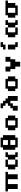

<svg xmlns="http://www.w3.org/2000/svg" viewBox="3018 -3666 734 6811"><g transform="rotate(-90 3385.5 -261.0)"><path d="M86.8 0V-347.2H0V-434H694.4V-347.2H607.6V0H434V-347.2H260.4V0Z M1128.5 -86.8V-347.2H954.9V-86.8ZM1128.5 -347.2H1215.3V-434H1388.9V-347.2H1302.1V-86.8H1388.9V0H1215.3V-86.8H1128.5V0H868.1V-86.8H781.2V-347.2H868.1V-434H1128.5Z M1562.5 0V-86.8H1475.7V-520.8H1562.5V-607.6H1909.7V-520.8H1996.5V-86.8H1909.7V0ZM1649.3 -347.2H1822.9V-520.8H1649.3ZM1649.3 -86.8H1822.9V-260.4H1649.3Z M2256.9 0V-86.8H2170.1V-347.2H2256.9V-434H2604.2V-347.2H2691V-86.8H2604.2V0ZM2343.8 -86.8H2517.4V-347.2H2343.8Z M2864.6 0V-173.6H2951.4V-260.4H3038.2V-347.2H3125V-434H3038.2V-520.8H2951.4V-607.6H3125V-520.8H3211.8V-434H3298.6V-347.2H3385.4V0H3211.8V-260.4H3125V-173.6H3038.2V0Z M3645.8 0V-86.8H3559V-347.2H3645.8V-434H3993.1V-347.2H4079.9V-86.8H3993.1V0ZM3732.6 -86.8H3906.2V-347.2H3732.6Z M4427.1 86.8V-86.8H4340.3V-260.4H4253.5V-434H4427.1V-260.4H4600.7V-434H4774.3V-260.4H4687.5V-86.8H4600.7V86.8Z M5295.1 0H5121.5V-86.8H5034.7V-347.2H5208.3V-86.8H5295.1ZM5208.3 -520.8V-434H5034.7V-520.8H5121.5V-607.6H5295.1V-520.8Z M5816 -86.8V-347.2H5642.4V-86.8ZM5816 -347.2H5902.8V-434H6076.4V-347.2H5989.6V-86.8H6076.4V0H5902.8V-86.8H5816V0H5555.6V-86.8H5468.8V-347.2H5555.6V-434H5816Z M6250 0V-86.8H6163.2V-347.2H6250V-434H6770.8V-347.2H6684V-86.8H6597.2V0ZM6336.8 -86.8H6510.4V-347.2H6336.8Z"/></g></svg>

Font: 8-bit Operator+ 8
Style: Bold
Weight: 700
Designer: GrandChaos9000
Version: Version 1.3.0 - August 1, 2014